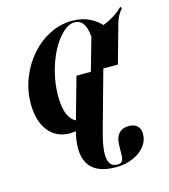

<svg xmlns="http://www.w3.org/2000/svg" viewBox="-97 -510 686 780"><g transform="rotate(-15 246.0 -119.5)"><path d="M150.8 11.3Q93.5 11.3 60.5 -30.6Q27.4 -72.6 27.4 -145.2Q27.4 -201.6 47.6 -252.8Q67.7 -304 102.4 -343.5Q137.1 -383.1 182.3 -405.6Q227.4 -428.2 277.4 -428.2Q317.7 -428.2 350.4 -412.1Q383.1 -396 408.1 -363.7L336.3 -328.2Q336.3 -372.6 323 -396Q309.7 -419.4 283.9 -419.4Q258.9 -419.4 233.5 -395.2Q208.1 -371 187.5 -331.9Q166.9 -292.7 154.8 -244.4Q142.7 -196 142.7 -146.8Q142.7 -88.7 160.9 -58.5Q179 -28.2 211.3 -28.2Q225 -28.2 237.5 -35.5Q250 -42.7 260.5 -58.9L261.3 -54.8Q239.5 -21.8 212.1 -5.2Q184.7 11.3 150.8 11.3ZM296.8 -208.1 340.3 -361.3Q385.5 -371.8 421.4 -389.9Q457.3 -408.1 480.6 -432.3L485.5 -425Q479 -417.7 473.4 -409.3Q467.7 -400.8 462.9 -389.9Q458.1 -379 454 -363.7L410.5 -208.1ZM280.6 38.7Q259.7 114.5 266.1 149.2Q272.6 183.9 304 183.9Q318.5 183.9 323.8 176.2Q329 168.5 329.8 152.4Q330.6 136.3 330.6 112.1Q330.6 79 345.6 61.7Q360.5 44.4 387.9 44.4Q410.5 44.4 423.4 56Q436.3 67.7 436.3 88.7Q436.3 118.5 417.7 141.9Q399.2 165.3 367.3 179Q335.5 192.7 295.2 192.7Q210.5 192.7 181 143.1Q151.6 93.5 179 -4.8L236.3 -208.1H349.2Z"/></g></svg>

Font: Playfair 144pt
Style: Bold Italic
Weight: 700
Italic angle: -15.6°
Designer: Claus Eggers Sørensen
Foundry: Claus Eggers Sørensen
Version: Version 2.203